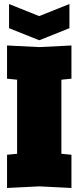

<svg xmlns="http://www.w3.org/2000/svg" viewBox="-20 -930 390 954"><path d="M15 4V-161L65 -166V-534L15 -539V-704L175 -696L335 -704V-539L285 -534V-166L335 -161V4L175 -4ZM325 -910V-790L175 -730L25 -790V-910L175 -850Z"/></svg>

Font: Tektur Condensed Black
Style: Regular
Weight: 900
Width: 3
Designer: Adam Jagosz
Foundry: Adam Jagosz
Version: Version 1.005;gftools[0.9.30]